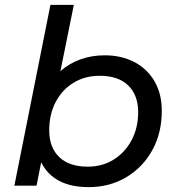

<svg xmlns="http://www.w3.org/2000/svg" viewBox="-20 -762 722 788"><path d="M39 0 187 -742H283L228 -470Q263 -501 309 -518Q355 -535 410 -535Q477 -535 530 -508Q583 -481 613.5 -429.5Q644 -378 644 -307Q644 -216 605 -145.5Q566 -75 498 -34.5Q430 6 344 6Q200 6 149 -96L130 0ZM340 -78Q400 -78 446.5 -107Q493 -136 520 -186.5Q547 -237 547 -302Q547 -372 506 -411.5Q465 -451 389 -451Q329 -451 282 -422.5Q235 -394 208.5 -343.5Q182 -293 182 -227Q182 -157 223 -117.5Q264 -78 340 -78Z"/></svg>

Font: Montserrat Medium
Style: Italic
Weight: 500
Italic angle: -11.3°
Designer: Julieta Ulanovsky
Foundry: Julieta Ulanovsky
Version: Version 9.000; ttfautohint (v1.8.4.7-5d5b)